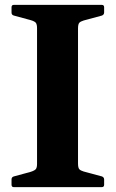

<svg xmlns="http://www.w3.org/2000/svg" viewBox="-20 -769 475 789"><path d="M132.2 0V-749H300.6V0ZM37 0Q27.4 0 27.4 -10V-31.8Q27.4 -41.2 36.8 -44L107 -63.1Q123.7 -68.6 127.9 -75Q132.2 -81.3 132.2 -95.7V-206.8H300.6V-97.6Q300.6 -79.8 305.7 -73.9Q310.8 -68 323.9 -64.2L398.9 -44Q407.9 -40.4 407.9 -31.4V-9.6Q407.9 0 397.9 0ZM27.4 -739Q27.4 -749 37 -749H397.9Q407.9 -749 407.9 -739.4V-717.7Q407.9 -708.7 398.9 -705.1L323.9 -684.8Q310.8 -681 305.7 -675.2Q300.6 -669.3 300.6 -651.4V-542.2H132.2V-653.3Q132.2 -667.7 127.9 -674.4Q123.7 -681 107 -686L36.8 -705.1Q27.4 -707.8 27.4 -717.2Z"/></svg>

Font: Hahmlet
Style: Regular
Weight: 400
Designer: Minjoo Ham & Mark Frömberg
Foundry: hypertype
Version: Version 1.002